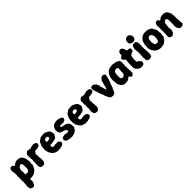

<svg xmlns="http://www.w3.org/2000/svg" viewBox="429 -2568 4604 4604"><g transform="rotate(-45 2730.5 -266.0)"><path d="M115 219 94 212 75 203 63 198 50 183 38 172 41 150 36 136 31 112 32 95 36 70V58L42 39L37 26L38 16L44 1L39 -15L44 -27L45 -43L42 -60L41 -75L37 -92L42 -105L44 -121L40 -138V-154L41 -165L43 -181L45 -199L40 -211L42 -224V-244L44 -253L47 -274L43 -286V-300L47 -314L40 -331L42 -346L40 -361L37 -383V-394L32 -411L35 -435L36 -451L42 -463L50 -484L59 -496L77 -503L96 -506L108 -507L132 -504L141 -479L161 -464L184 -463L197 -470L198 -481L210 -489L230 -498L243 -504L258 -511L276 -516L287 -520L306 -518L336 -517H350L366 -511L379 -510L391 -500L410 -493L422 -484L432 -478L440 -469L448 -453L453 -441L464 -427L468 -413L474 -403L481 -384L482 -373L485 -359L487 -338L491 -317L495 -297L499 -275L495 -264L493 -240L488 -220L485 -203L494 -190L487 -172L482 -152L474 -137L470 -124L458 -105L448 -88L444 -72L432 -57L416 -49L407 -40L402 -26L382 -21L373 -9L357 -3L343 4L328 12L302 15L287 20L264 22L244 20H230L213 21L204 39V59L206 74L208 90V116L200 130L190 148L187 161L189 174L172 186L159 206L145 213H132ZM255 -126 264 -128 293 -134 299 -144 308 -158 323 -167 331 -185 333 -198 329 -207 335 -217 336 -228 333 -249 335 -266 332 -285 336 -296 331 -304 329 -318 333 -332 329 -345 325 -363 319 -371 304 -379 292 -384 274 -386 262 -377 257 -369 243 -363 236 -360 228 -353 224 -341 215 -332 209 -319V-308L206 -297L203 -280L201 -266L203 -252L202 -243L205 -232L209 -223L210 -209V-199L200 -191L203 -177V-165V-153L204 -144L213 -134L226 -129L236 -130Z M636 18 621 13 606 11 597 5 580 -4 570 -29 569 -45 559 -63 560 -79 566 -103 559 -125 567 -137 563 -156 568 -172 570 -188 564 -219 565 -232 574 -252 568 -274 571 -286 569 -306 563 -316 566 -344 565 -364 568 -381 563 -403 566 -417 564 -434 574 -450 583 -468 591 -472 601 -481 610 -486 624 -501 639 -499 654 -504 671 -489 690 -493 698 -496 716 -482 735 -488 756 -496 771 -498 787 -505 796 -506 815 -509 850 -511H860L867 -506L891 -503L901 -495L917 -485L927 -473L929 -461L935 -445L929 -421L920 -404L905 -392L897 -384L874 -381L853 -375L839 -372L820 -370L804 -371L796 -373L778 -367L763 -359L753 -348L744 -339L745 -323L727 -311L724 -294L728 -261L735 -249L730 -231L728 -219L729 -198L731 -187V-169L739 -153L737 -141L735 -126L738 -107L740 -82L736 -60L737 -48L723 -37L724 -21L712 -3L699 5L691 11L672 19L665 18Z M1158 21 1147 18 1123 17 1114 7 1100 4 1082 3 1065 -7 1053 -18 1044 -21 1033 -30 1024 -44 1008 -55 1004 -69 993 -80 989 -93 980 -108 965 -119 969 -132 963 -144 959 -164 954 -187 950 -203 952 -224 947 -239 952 -250 953 -273 949 -292 956 -309 957 -320 961 -339 958 -351 971 -363 975 -380 986 -395 989 -409 990 -420 1000 -432 1015 -444 1019 -453 1032 -462 1046 -472 1065 -484 1078 -491 1084 -501 1101 -505 1127 -509H1148L1163 -512L1185 -511L1190 -515H1206L1232 -509L1246 -508L1259 -502L1271 -495L1282 -488L1302 -482L1315 -470L1330 -463L1344 -449L1350 -440L1358 -428L1366 -409L1371 -394L1372 -383L1380 -359L1375 -349L1379 -332L1374 -322L1367 -308L1355 -295L1352 -281L1340 -269L1333 -251L1317 -244L1295 -232L1270 -223L1259 -226L1240 -222L1220 -213H1205H1190L1172 -210L1158 -211L1130 -207L1121 -195L1111 -181L1117 -169L1119 -156L1126 -148L1134 -136L1142 -131L1162 -127L1170 -129L1188 -125L1195 -131L1206 -136L1234 -137L1260 -135L1268 -134L1285 -138L1300 -132L1316 -133L1319 -125L1341 -110L1355 -98L1358 -84L1361 -62L1356 -37L1350 -30L1339 -18L1318 -7L1305 1L1284 5L1266 7L1251 12L1229 18L1213 19L1190 16L1185 21ZM1133 -318H1141L1153 -321H1160L1168 -323L1183 -322L1193 -325L1202 -329L1213 -330L1221 -336L1225 -344L1231 -355L1226 -371V-379L1229 -386L1222 -394L1213 -400L1204 -403L1194 -405L1183 -408H1170L1154 -405L1147 -402L1134 -396L1129 -390L1122 -384L1118 -374L1117 -361L1114 -352L1112 -339L1115 -331L1122 -322Z M1491 0 1474 -12 1461 -22 1448 -36 1442 -48 1438 -77 1445 -93 1450 -108 1463 -127 1487 -133 1499 -135 1511 -140 1525 -139 1542 -145 1561 -138 1594 -137 1605 -132 1621 -131 1639 -134 1659 -138 1666 -149 1667 -171 1656 -178 1649 -195 1635 -207 1626 -211 1600 -216 1586 -225 1567 -230 1548 -232 1543 -240 1514 -248 1502 -253 1499 -265 1481 -275 1479 -285 1469 -300 1463 -323 1473 -342 1464 -361 1462 -375 1473 -389 1467 -397 1481 -414 1482 -429 1489 -441 1501 -460 1505 -466 1519 -475 1530 -487 1543 -492 1554 -501 1568 -507H1579L1592 -513L1607 -515L1649 -518L1668 -515L1688 -512H1701L1721 -506L1747 -496L1764 -489L1776 -483L1796 -470L1795 -454L1809 -446L1802 -424L1796 -410L1791 -398L1780 -386L1772 -388L1762 -379L1744 -373L1736 -370L1708 -367L1683 -372L1666 -368L1645 -372L1638 -377L1628 -372L1614 -364L1603 -351L1609 -338L1624 -327L1635 -320H1659L1682 -312L1702 -306L1725 -304L1752 -291L1763 -289L1773 -277L1791 -271L1797 -260L1805 -247L1818 -235L1825 -219V-206L1829 -193L1831 -165L1828 -148L1832 -138L1836 -117L1823 -96L1809 -74L1803 -57L1796 -51L1777 -35L1774 -27L1755 -20L1740 -5L1725 -3L1705 7L1689 10L1674 9L1659 18H1632L1626 14L1609 19L1591 18H1567L1556 11L1542 10L1522 5L1515 6Z M2092 21 2081 18 2057 17 2048 7 2034 4 2016 3 1999 -7 1987 -18 1978 -21 1967 -30 1958 -44 1942 -55 1938 -69 1927 -80 1923 -93 1914 -108 1899 -119 1903 -132 1897 -144 1893 -164 1888 -187 1884 -203 1886 -224 1881 -239 1886 -250 1887 -273 1883 -292 1890 -309 1891 -320 1895 -339 1892 -351 1905 -363 1909 -380 1920 -395 1923 -409 1924 -420 1934 -432 1949 -444 1953 -453 1966 -462 1980 -472 1999 -484 2012 -491 2018 -501 2035 -505 2061 -509H2082L2097 -512L2119 -511L2124 -515H2140L2166 -509L2180 -508L2193 -502L2205 -495L2216 -488L2236 -482L2249 -470L2264 -463L2278 -449L2284 -440L2292 -428L2300 -409L2305 -394L2306 -383L2314 -359L2309 -349L2313 -332L2308 -322L2301 -308L2289 -295L2286 -281L2274 -269L2267 -251L2251 -244L2229 -232L2204 -223L2193 -226L2174 -222L2154 -213H2139H2124L2106 -210L2092 -211L2064 -207L2055 -195L2045 -181L2051 -169L2053 -156L2060 -148L2068 -136L2076 -131L2096 -127L2104 -129L2122 -125L2129 -131L2140 -136L2168 -137L2194 -135L2202 -134L2219 -138L2234 -132L2250 -133L2253 -125L2275 -110L2289 -98L2292 -84L2295 -62L2290 -37L2284 -30L2273 -18L2252 -7L2239 1L2218 5L2200 7L2185 12L2163 18L2147 19L2124 16L2119 21ZM2067 -318H2075L2087 -321H2094L2102 -323L2117 -322L2127 -325L2136 -329L2147 -330L2155 -336L2159 -344L2165 -355L2160 -371V-379L2163 -386L2156 -394L2147 -400L2138 -403L2128 -405L2117 -408H2104L2088 -405L2081 -402L2068 -396L2063 -390L2056 -384L2052 -374L2051 -361L2048 -352L2046 -339L2049 -331L2056 -322Z M2462 18 2447 13 2432 11 2423 5 2406 -4 2396 -29 2395 -45 2385 -63 2386 -79 2392 -103 2385 -125 2393 -137 2389 -156 2394 -172 2396 -188 2390 -219 2391 -232 2400 -252 2394 -274 2397 -286 2395 -306 2389 -316 2392 -344 2391 -364 2394 -381 2389 -403 2392 -417 2390 -434 2400 -450 2409 -468 2417 -472 2427 -481 2436 -486 2450 -501 2465 -499 2480 -504 2497 -489 2516 -493 2524 -496 2542 -482 2561 -488 2582 -496 2597 -498 2613 -505 2622 -506 2641 -509 2676 -511H2686L2693 -506L2717 -503L2727 -495L2743 -485L2753 -473L2755 -461L2761 -445L2755 -421L2746 -404L2731 -392L2723 -384L2700 -381L2679 -375L2665 -372L2646 -370L2630 -371L2622 -373L2604 -367L2589 -359L2579 -348L2570 -339L2571 -323L2553 -311L2550 -294L2554 -261L2561 -249L2556 -231L2554 -219L2555 -198L2557 -187V-169L2565 -153L2563 -141L2561 -126L2564 -107L2566 -82L2562 -60L2563 -48L2549 -37L2550 -21L2538 -3L2525 5L2517 11L2498 19L2491 18Z M3024 21 2991 15 2979 13 2962 6 2954 4 2946 -8 2927 -28 2925 -40 2915 -47 2912 -63 2902 -83 2901 -98 2889 -110 2882 -129 2878 -137 2875 -155 2874 -169 2870 -186 2854 -201 2856 -212 2844 -225 2845 -238 2842 -252 2834 -267 2826 -280 2825 -296 2820 -316 2810 -333 2808 -347 2799 -359 2800 -378 2791 -394 2787 -404 2782 -431 2780 -454 2781 -466 2785 -477 2795 -492 2806 -498 2831 -505 2843 -508 2855 -505H2864L2880 -498L2894 -489L2909 -478L2911 -472L2923 -463L2938 -450L2941 -439L2947 -429L2952 -414L2961 -400L2965 -385L2966 -368L2967 -353L2968 -338L2979 -323L2981 -312L2987 -296L2988 -281L2991 -268L2994 -256L3000 -241L3005 -227L3010 -215L3014 -199L3026 -213L3032 -221L3040 -238V-255L3049 -267L3050 -281L3051 -296L3058 -310L3059 -326L3063 -338L3065 -353L3073 -368L3080 -392L3076 -408L3088 -423L3093 -436L3100 -442L3108 -455L3123 -466L3124 -476L3131 -483L3140 -490L3159 -493L3169 -507L3182 -505L3194 -502L3202 -503L3212 -499L3233 -494L3238 -484L3249 -469L3251 -458L3259 -444L3243 -412L3249 -398L3238 -384L3240 -370L3226 -354L3232 -339L3227 -325L3219 -315L3215 -293L3210 -279L3200 -267L3201 -258L3192 -239L3185 -226L3183 -213L3177 -199L3169 -184L3171 -169L3155 -154L3160 -140L3155 -124L3142 -112L3134 -99L3128 -85L3120 -58L3119 -49L3110 -36L3106 -22L3087 -6L3082 0L3060 11L3050 15H3039Z M3507 16 3482 18 3450 21 3431 15 3408 16 3400 11 3379 4 3367 -7 3350 -21 3335 -37 3323 -58 3310 -66 3308 -89 3296 -101 3293 -120 3291 -134 3289 -155 3288 -174V-190L3285 -206L3282 -226L3281 -258L3285 -274L3284 -284V-305L3291 -328L3295 -344V-362L3307 -375L3313 -389L3320 -402L3325 -416L3332 -426L3346 -441L3350 -453L3362 -466L3379 -475L3380 -483L3398 -491L3412 -497L3435 -508L3456 -509L3482 -517H3517L3542 -521L3564 -519L3582 -512H3592L3608 -509H3623L3635 -502L3656 -503L3674 -491L3690 -481L3706 -474L3727 -460L3728 -439L3735 -429L3743 -413L3741 -387L3738 -362L3740 -342L3742 -330L3740 -313L3733 -292L3735 -272L3731 -263L3740 -243L3733 -209L3734 -196L3742 -178L3738 -148L3740 -133V-114L3747 -105L3739 -78L3740 -64L3743 -47L3735 -37L3730 -26L3716 -9L3704 1L3693 10H3674L3653 7L3646 -5L3630 -29L3615 -40L3604 -36L3588 -29L3568 -14L3558 -1L3533 8L3521 13ZM3490 -126 3506 -128 3515 -127 3527 -131 3535 -139 3544 -146 3551 -150 3561 -157 3565 -168 3569 -177 3575 -191 3578 -199V-223L3574 -231L3575 -245V-260L3576 -271L3577 -283L3580 -292L3582 -304L3584 -315L3580 -322L3585 -338L3581 -348L3583 -358L3574 -373L3560 -379L3549 -384L3536 -383L3518 -385L3505 -380L3492 -376L3482 -368L3470 -363L3464 -353L3460 -343L3452 -334L3451 -317L3449 -306L3447 -295V-284L3444 -276L3440 -261L3444 -248L3440 -235L3444 -220L3445 -206V-195L3441 -180L3443 -168L3448 -161L3450 -152L3454 -146L3464 -136L3469 -132L3483 -130Z M3971 18 3958 8H3946L3919 -6L3911 -15L3905 -20L3883 -37L3869 -47L3857 -64L3859 -82L3850 -101L3840 -113L3838 -130L3847 -146L3841 -160V-183L3843 -203V-215L3844 -231V-244L3843 -270L3845 -284L3852 -296L3847 -316L3846 -329L3856 -345L3850 -366V-379L3827 -402L3811 -413L3804 -423L3800 -434L3788 -456L3795 -474L3794 -481L3805 -491L3827 -502L3842 -513L3852 -527L3856 -553L3853 -574L3864 -589L3870 -618L3884 -624L3890 -636L3906 -642L3931 -644L3953 -641L3968 -635L3980 -624L3995 -602L4000 -586L4006 -577L4009 -566L4017 -540L4018 -524L4036 -512L4062 -511L4089 -507L4107 -501L4115 -494L4126 -479L4131 -463L4121 -449L4122 -426L4119 -413L4099 -402L4087 -393L4071 -388L4050 -384L4042 -370L4028 -360L4022 -355L4011 -350L4005 -332L4006 -305L4004 -288L3999 -270V-254L3997 -241L4001 -225V-212L3996 -194L3999 -174L4001 -156L4026 -148L4041 -138L4050 -126L4056 -115L4072 -109L4077 -100L4093 -89L4094 -57V-42L4086 -15L4069 3L4060 7L4033 14L4015 17L3990 15Z M4247 -553 4237 -559 4218 -561 4208 -574 4189 -589 4187 -601 4176 -609 4172 -627 4178 -636 4176 -668 4184 -683 4186 -703 4202 -719 4219 -734 4241 -741 4251 -751 4264 -748H4288L4312 -746L4318 -732L4336 -720L4344 -708L4357 -701L4359 -688L4369 -677L4365 -660L4367 -627L4365 -605L4348 -588L4347 -577L4331 -565L4314 -555L4291 -551L4274 -553ZM4274 20H4255L4242 10L4210 0L4203 -8L4193 -22L4187 -38L4189 -50V-76L4184 -96L4187 -117L4184 -132V-151L4189 -171L4184 -189L4189 -218L4194 -231L4187 -243L4191 -256L4189 -274L4193 -299L4189 -310L4188 -330L4182 -344L4184 -366L4180 -386L4182 -399V-422L4191 -439L4188 -464L4199 -472L4202 -494L4213 -498L4234 -514L4251 -517L4281 -514L4302 -518L4314 -508L4331 -495L4347 -479L4341 -463L4352 -447L4349 -434L4356 -408L4348 -395L4356 -377L4351 -365L4352 -344L4347 -331L4349 -306L4350 -290V-274V-258V-247L4354 -229L4350 -213L4356 -203L4352 -187L4358 -167L4355 -155L4359 -136V-110L4358 -98L4360 -71L4358 -58L4348 -35L4349 -13L4336 -1L4321 2L4310 13L4292 14Z M4646 20 4632 18 4613 14 4590 11 4572 5 4559 -2 4536 -8 4529 -17 4512 -28 4499 -38 4486 -47 4485 -57 4471 -73 4466 -87 4453 -98 4448 -107 4443 -127 4435 -139 4432 -151 4429 -168 4422 -188 4417 -210 4428 -239 4422 -265 4427 -277 4430 -296 4424 -309 4431 -324 4440 -337 4434 -350 4446 -370 4448 -383 4453 -393 4459 -413 4474 -422 4476 -435 4490 -444 4495 -453 4504 -466 4526 -481 4536 -487 4551 -499 4579 -505 4587 -508 4605 -517H4622L4644 -518L4678 -514L4699 -520L4714 -511L4739 -507L4758 -503L4767 -493L4786 -486L4799 -478L4812 -471L4822 -458L4832 -445L4842 -426L4846 -416L4863 -399L4859 -385L4873 -373L4875 -364L4881 -349L4884 -327L4893 -311L4886 -292L4888 -269L4896 -250L4890 -220L4893 -203L4890 -189L4882 -167V-153L4881 -135L4873 -115L4869 -99L4854 -91L4847 -79L4841 -64L4827 -51L4817 -36L4801 -27L4790 -18L4778 -6L4762 1L4743 7L4724 9L4710 15L4691 16L4666 17ZM4664 -125 4687 -132 4701 -137 4709 -144 4718 -152 4723 -166 4726 -179 4725 -189 4728 -197 4732 -209 4733 -222 4734 -231V-249L4732 -264L4737 -276V-286L4730 -309L4724 -316L4720 -335L4716 -347L4711 -354L4706 -362L4691 -366L4689 -373L4666 -379L4647 -378L4630 -376L4618 -362L4609 -352L4601 -347L4597 -337L4591 -328L4588 -317L4590 -305L4587 -295L4586 -281L4584 -271L4587 -259L4583 -240V-222L4589 -212V-197L4594 -186L4596 -173V-159L4606 -152L4609 -142L4629 -136L4641 -132L4654 -131Z M4993 -498 5000 -505 5013 -508 5044 -511 5064 -501 5077 -495 5081 -471 5105 -463 5123 -475 5131 -480 5147 -489 5154 -500 5171 -506 5183 -508 5202 -514 5217 -515 5232 -517 5254 -519 5275 -514 5285 -515 5299 -511 5321 -502 5330 -496 5347 -488 5358 -478 5363 -468 5369 -454 5380 -449 5386 -433 5395 -419V-404L5400 -393L5410 -375L5402 -362L5409 -347L5414 -334L5412 -308L5416 -294L5413 -282L5419 -265L5414 -239L5415 -223L5416 -209V-193L5418 -177L5421 -160V-145L5422 -129L5421 -113L5420 -97L5426 -81L5428 -59L5429 -40L5423 -27L5414 -9L5398 -3L5386 3L5374 11L5351 13L5333 12L5327 9L5303 6L5292 -6L5283 -17L5281 -26L5270 -38L5265 -46L5261 -59L5251 -72L5254 -85L5249 -100L5251 -115L5248 -139L5252 -156L5256 -170L5249 -189L5258 -203L5252 -216V-240L5249 -256L5255 -271L5252 -286L5255 -299L5248 -318L5250 -335L5242 -357L5238 -368L5227 -379L5199 -382L5179 -373L5168 -371L5161 -354L5148 -350L5143 -334L5138 -316L5135 -297L5137 -281L5127 -267L5131 -256L5127 -239L5124 -218L5123 -201V-187L5126 -169L5124 -156L5132 -138L5135 -115L5132 -102L5123 -83L5120 -70L5116 -54L5117 -45L5103 -33L5100 -21L5086 -17L5075 -5L5062 8L5054 7L5039 14L5021 7L5010 5L4994 -1L4982 -7L4965 -19L4966 -30L4957 -43L4958 -73L4955 -88L4957 -102L4961 -124L4963 -134L4961 -149L4960 -167L4965 -181L4956 -196L4962 -212L4965 -225L4959 -240L4962 -257L4966 -268L4962 -288L4961 -301L4964 -317L4960 -335L4959 -346L4964 -364L4961 -378V-393L4954 -418L4960 -431L4965 -445V-458L4974 -470L4977 -483Z"/></g></svg>

Font: Winky Rough
Style: Bold
Weight: 700
Designer: Simon Atzbach
Foundry: typofactur
Version: Version 1.206; ttfautohint (v1.8.4.7-5d5b)